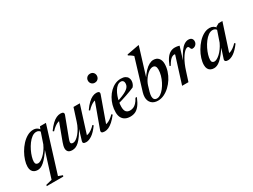

<svg xmlns="http://www.w3.org/2000/svg" viewBox="-62 -1455 3207 2431"><g transform="rotate(-30 1541.5 -240.0)"><path d="M187.5 204 315 -201.5H327.5Q286 -137 252.8 -95.5Q219.5 -54 192.8 -31Q166 -8 143.5 1Q121 10 100.5 10Q72.5 10 51.2 -0.8Q30 -11.5 18 -33.5Q6 -55.5 6 -89Q6 -132 22 -182.2Q38 -232.5 66 -281.8Q94 -331 131.5 -371.8Q169 -412.5 212.2 -437Q255.5 -461.5 301.5 -461.5Q333 -461.5 356.8 -446.8Q380.5 -432 399 -400.5L383.5 -374.5Q376 -396 360.5 -407.5Q345 -419 322 -419Q288.5 -419 257 -396Q225.5 -373 198.2 -336Q171 -299 150.2 -256.5Q129.5 -214 118 -174Q106.5 -134 106.5 -106Q106.5 -82 117.5 -71.8Q128.5 -61.5 147 -61.5Q162.5 -61.5 184 -73Q205.5 -84.5 229.8 -106.8Q254 -129 277.8 -161.8Q301.5 -194.5 321 -236.5L379.5 -409L399 -456H486L281 204L342 226L336.5 243H94L99 226Z M764.5 -28.5 818 -204 823.5 -201.5Q788.5 -139 759.5 -97.8Q730.5 -56.5 705 -32.8Q679.5 -9 655.2 1Q631 11 606 11Q564 11 546.2 -8Q528.5 -27 528.5 -57.5Q528.5 -73.5 533.2 -94.2Q538 -115 547 -139L650.5 -417.5L667 -393Q649 -395.5 626.5 -388.2Q604 -381 577.8 -362.2Q551.5 -343.5 521 -311L507.5 -323Q545.5 -376 579 -407.5Q612.5 -439 643.2 -452.8Q674 -466.5 702 -466.5Q731 -466.5 742.5 -455.2Q754 -444 745 -420.5L637 -134Q632 -119.5 629 -109Q626 -98.5 626 -90.5Q626 -77.5 634.5 -71Q643 -64.5 660 -64.5Q679.5 -64.5 703.2 -80.5Q727 -96.5 751 -125Q775 -153.5 795.8 -191.2Q816.5 -229 830 -272L889 -456H981.5L850.5 -40.5L840.5 -61Q857.5 -59 879.8 -66Q902 -73 928 -91Q954 -109 982.5 -139L994.5 -126.5Q939 -50 892.5 -19.5Q846 11 808 11Q780 11 769.5 1.2Q759 -8.5 764.5 -28.5Z M1034.5 -35.5 1171.5 -411 1188.5 -393Q1170 -395 1148.5 -387Q1127 -379 1102 -360.8Q1077 -342.5 1048 -311.5L1035.5 -323Q1073 -377 1106.2 -408.2Q1139.5 -439.5 1169.2 -453Q1199 -466.5 1226.5 -466.5Q1255 -466.5 1265 -455Q1275 -443.5 1266.5 -421L1129.5 -38.5L1113 -61Q1130.5 -58 1152 -64Q1173.5 -70 1200.2 -87.8Q1227 -105.5 1258.5 -136.5L1270.5 -124Q1232.5 -75 1199 -45.2Q1165.5 -15.5 1136 -2.2Q1106.5 11 1079.5 11Q1047 11 1036.2 -0.2Q1025.5 -11.5 1034.5 -35.5ZM1213 -651Q1213 -669.5 1221.5 -684.2Q1230 -699 1245 -707.8Q1260 -716.5 1279.5 -716.5Q1309 -716.5 1326.5 -698Q1344 -679.5 1344 -652.5Q1344 -634 1335.8 -619Q1327.5 -604 1312.8 -595Q1298 -586 1278 -586Q1249 -586 1231 -605Q1213 -624 1213 -651Z M1567.5 -434.5Q1539.5 -434.5 1515.8 -416Q1492 -397.5 1473.2 -367Q1454.5 -336.5 1441.2 -299.5Q1428 -262.5 1421 -224.5Q1414 -186.5 1414 -153.5Q1414 -102 1434 -80.2Q1454 -58.5 1489 -58.5Q1514 -58.5 1537 -67.8Q1560 -77 1582.2 -100Q1604.5 -123 1626.5 -164.5L1647.5 -164Q1619.5 -95.5 1590 -57.5Q1560.5 -19.5 1527.5 -4.2Q1494.5 11 1454 11Q1411 11 1380.2 -5.5Q1349.5 -22 1333.2 -53.2Q1317 -84.5 1317 -129Q1317 -181.5 1330.5 -231Q1344 -280.5 1368.8 -323.2Q1393.5 -366 1426.8 -398.2Q1460 -430.5 1499.8 -448.8Q1539.5 -467 1583.5 -467Q1622.5 -467 1646.5 -454.8Q1670.5 -442.5 1681.5 -422.5Q1692.5 -402.5 1692.5 -378.5Q1692.5 -356 1684 -333.8Q1675.5 -311.5 1660.5 -295.5Q1635.5 -284.5 1604.5 -272.5Q1573.5 -260.5 1539.2 -248.8Q1505 -237 1469.2 -226Q1433.5 -215 1398 -205.5L1400 -236Q1451 -251.5 1487.2 -266.5Q1523.5 -281.5 1547.5 -296Q1571.5 -310.5 1585 -325Q1598.5 -339.5 1604 -355Q1609.5 -370.5 1609.5 -387Q1609.5 -401.5 1604.8 -412Q1600 -422.5 1590.5 -428.5Q1581 -434.5 1567.5 -434.5Z M1819.5 -141.5Q1814.5 -123.5 1811.8 -107.5Q1809 -91.5 1809 -79Q1809 -50 1822 -35Q1835 -20 1860 -20Q1886.5 -20 1914.2 -39Q1942 -58 1967.5 -90.2Q1993 -122.5 2013.5 -162.8Q2034 -203 2046 -246.5Q2058 -290 2058 -331Q2058 -362 2045.8 -378Q2033.5 -394 2008.5 -394Q1990 -394 1969.8 -383.8Q1949.5 -373.5 1930 -355.8Q1910.5 -338 1893.5 -315.8Q1876.5 -293.5 1863.8 -269.8Q1851 -246 1844 -223.5ZM1878.5 -629.5Q1869 -638 1859 -646Q1849 -654 1837.2 -661.5Q1825.5 -669 1811 -677L1814.5 -689L1987 -721.5H1996.5L1862 -285L1856 -296Q1894 -356 1929.5 -393.8Q1965 -431.5 1998.2 -449.2Q2031.5 -467 2060.5 -467Q2109.5 -467 2135.8 -435.5Q2162 -404 2162 -352.5Q2162 -301 2145.2 -248.8Q2128.5 -196.5 2099 -150Q2069.5 -103.5 2030.8 -67.2Q1992 -31 1948 -10Q1904 11 1858.5 11Q1798.5 11 1764.8 -22.8Q1731 -56.5 1731 -112Q1731 -127.5 1733.8 -143.8Q1736.5 -160 1741.5 -177.5Z M2335.5 -385.5Q2335.5 -389 2333.8 -391.2Q2332 -393.5 2327.5 -393.5Q2311.5 -393.5 2294.5 -385.2Q2277.5 -377 2258.5 -355Q2239.5 -333 2216 -291L2201 -297Q2226 -362 2253.5 -399Q2281 -436 2311 -451.2Q2341 -466.5 2374 -466.5Q2386.5 -466.5 2397.2 -465.2Q2408 -464 2418.5 -461.8Q2429 -459.5 2440.5 -456L2377.5 -250.5L2375 -254.5Q2413.5 -334 2447 -380.5Q2480.5 -427 2511.5 -447Q2542.5 -467 2572.5 -467Q2604 -467 2619.2 -451.5Q2634.5 -436 2634.5 -411Q2634.5 -390.5 2624.8 -374.8Q2615 -359 2599.5 -350.2Q2584 -341.5 2565.5 -341.5Q2555.5 -341.5 2549.5 -347.2Q2543.5 -353 2539.5 -365.5Q2535.5 -379 2530 -384.2Q2524.5 -389.5 2516 -389.5Q2503 -389.5 2486.8 -378Q2470.5 -366.5 2452.8 -344.8Q2435 -323 2417 -292.5Q2399 -262 2382.5 -224Q2366 -186 2352 -141.5L2306.5 0H2214Z M2839 -30.5 2894.5 -201H2905.5Q2864.5 -138 2832 -96.8Q2799.5 -55.5 2772.5 -32.2Q2745.5 -9 2722.8 0.5Q2700 10 2678 10Q2650 10 2628.8 -0.8Q2607.5 -11.5 2595.8 -33.5Q2584 -55.5 2584 -89Q2584 -133 2600 -183.8Q2616 -234.5 2644.5 -283.5Q2673 -332.5 2710.2 -373Q2747.5 -413.5 2790.8 -437.5Q2834 -461.5 2879 -461.5Q2909.5 -461.5 2932.5 -448.2Q2955.5 -435 2973.5 -406.5L2957.5 -382.5Q2950.5 -399.5 2936 -409.2Q2921.5 -419 2900 -419Q2867.5 -419 2836.5 -396.8Q2805.5 -374.5 2777.8 -338Q2750 -301.5 2729.2 -259.2Q2708.5 -217 2696.5 -176.5Q2684.5 -136 2684.5 -106Q2684.5 -82 2695.5 -71.8Q2706.5 -61.5 2725 -61.5Q2740 -61.5 2761.5 -72.8Q2783 -84 2807.2 -106.2Q2831.5 -128.5 2855 -161Q2878.5 -193.5 2898 -235L2965.5 -431L3010.5 -456H3066L2930 -39.5L2918 -61Q2935 -59 2956.8 -66.8Q2978.5 -74.5 3003.8 -92.5Q3029 -110.5 3056 -139L3068.5 -126.5Q3012 -51 2966 -20Q2920 11 2881 11Q2854.5 11 2843.5 0Q2832.5 -11 2839 -30.5Z"/></g></svg>

Font: Newsreader 36pt Medium
Style: Italic
Weight: 500
Italic angle: -17°
Designer: Hugues Gentile
Foundry: Production Type
Version: Version 1.003